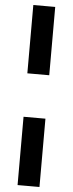

<svg xmlns="http://www.w3.org/2000/svg" viewBox="-66 -840 414 1092"><g transform="rotate(5 141.0 -294.0)"><path d="M78.5 -418V-808H203.5V-418ZM78.5 220V-170H203.5V220Z"/></g></svg>

Font: Encode Sans SemiExpanded SemiExpanded SemiBold
Style: Regular
Weight: 600
Width: 6
Designer: Multiple Designers
Foundry: Impallari Type
Version: Version 3.000; ttfautohint (v1.8.3) -l 8 -r 50 -G 200 -x 14 